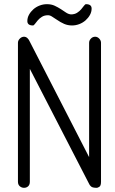

<svg xmlns="http://www.w3.org/2000/svg" viewBox="-20 -898 551 920"><path d="M66 -693Q66 -704 75 -713Q84 -722 95 -722Q113 -722 124 -696L407 -145V-693Q407 -704 415.5 -713Q424 -722 436 -722Q447 -722 455.5 -713Q464 -704 464 -693V-27Q464 -8 456 -3Q448 2 444 2Q424 2 417 -4Q410 -10 408 -15L123 -568V-27Q123 -13 115 -5.5Q107 2 95 2Q84 2 75 -5.5Q66 -13 66 -27ZM320 -829Q337 -829 349 -836.5Q361 -844 369 -853.5Q377 -863 382.5 -870.5Q388 -878 392 -878Q419 -878 419 -857Q419 -841 411 -826.5Q403 -812 390 -800.5Q377 -789 360 -782.5Q343 -776 325 -776Q305 -776 287.5 -783.5Q270 -791 250 -805L230 -818Q220 -825 210 -825Q193 -825 181 -817.5Q169 -810 161 -800.5Q153 -791 147.5 -783.5Q142 -776 138 -776Q111 -776 111 -797Q111 -813 119 -827.5Q127 -842 140 -853.5Q153 -865 170 -871.5Q187 -878 205 -878Q226 -878 242 -870.5Q258 -863 272 -854L296 -838Q308 -830 320 -829Z"/></svg>

Font: VDS
Style: Thin
Weight: 100
Width: 0
Designer: artmaker
Foundry: artmaker
Version: Version 1.000 2012 initial release